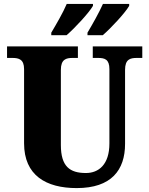

<svg xmlns="http://www.w3.org/2000/svg" viewBox="-20 -951 762 981"><path d="M427 -784V-771H505C548 -808 620 -886 640 -921V-931H506C486 -886 453 -828 427 -784ZM242 -784V-771H320C363 -808 435 -886 455 -921V-931H321C302 -886 268 -828 242 -784ZM372 10C549 10 619 -82 619 -216V-594C619 -648 645 -655 679 -655H707V-714H454V-655H481C515 -655 539 -648 539 -598V-218C539 -110 484 -67 419 -67C337 -67 291 -100 291 -210V-594C291 -648 318 -655 351 -655H378V-714H16V-655H43C76 -655 103 -648 103 -598V-219C103 -55 215 10 372 10Z"/></svg>

Font: Noto Serif Devanagari SemiCondensed Black
Style: Regular
Weight: 900
Width: 4
Designer: Universal Thirst, Indian Type Foundry and the Monotype Design Team
Foundry: Monotype Imaging Inc.
Version: Version 2.004